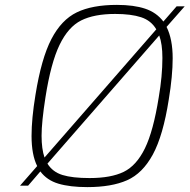

<svg xmlns="http://www.w3.org/2000/svg" viewBox="-20 -759 775 785"><path d="M661 -649Q686 -599 686 -521Q686 -449 670 -352Q647 -205 605 -127.5Q563 -50 499.5 -22Q436 6 337 6Q266 6 219 -8Q172 -22 145 -58L95 0H62L132 -80Q109 -126 109 -203Q109 -274 125 -371Q149 -520 190 -599Q231 -678 294 -708.5Q357 -739 458 -739Q527 -739 573.5 -723.5Q620 -708 648 -671L702 -733H735ZM162 -115 619 -639Q598 -675 557 -688.5Q516 -702 451 -702Q365 -702 312 -675.5Q259 -649 223.5 -575.5Q188 -502 166 -362Q150 -260 150 -204Q150 -150 162 -115ZM631 -614 174 -90Q195 -56 235.5 -43.5Q276 -31 346 -31Q434 -31 486 -56.5Q538 -82 572.5 -152.5Q607 -223 629 -361Q644 -448 644 -522Q644 -579 631 -614Z"/></svg>

Font: Exo ExtraLight
Style: Italic
Weight: 275
Italic angle: -9°
Designer: Natanael Gama
Foundry: Natanael Gama
Version: Version 1.500; ttfautohint (v1.6)